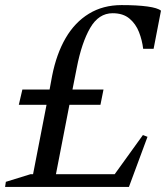

<svg xmlns="http://www.w3.org/2000/svg" viewBox="-36 -735 656 755"><path d="M169 -437Q186 -523 222 -585Q258 -647 313.5 -681Q369 -715 442 -715Q503 -715 543.5 -709.5Q584 -704 597 -693L568 -543H527Q523 -577 510.5 -609Q498 -641 473 -662Q448 -683 407 -683Q352 -683 318.5 -625Q285 -567 266 -469L249 -383H371L359 -323H237L184 -50H415L526 -204L544 -197L471 0H-16L-13 -20L84 -50H94L147 -323H38L52 -383H159Z"/></svg>

Font: Wittgenstein
Style: Italic
Weight: 400
Italic angle: -11°
Designer: Jörg Drees
Foundry: Jörg Drees
Version: Version 1.500